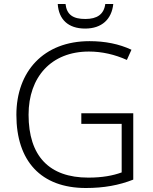

<svg xmlns="http://www.w3.org/2000/svg" viewBox="-20 -931 764 961"><path d="M547 -911H507C500 -859 466 -836 407 -836C346 -836 314 -857 308 -911H269C274 -834 321 -788 406 -788C490 -788 539 -835 547 -911ZM387 -364V-311H589V-68C545 -52 492 -42 422 -42C226 -42 123 -150 123 -357C123 -545 236 -673 425 -673C491 -673 555 -658 615 -631L638 -682C576 -711 506 -725 428 -725C198 -725 62 -573 62 -356C62 -126 184 10 410 10C500 10 576 -4 647 -32V-364Z"/></svg>

Font: Noto Sans Gujarati Light
Style: Regular
Weight: 300
Designer: Jelle Bosma - Monotype Design Team, Universal Thirst
Foundry: Monotype Imaging Inc.
Version: Version 2.106